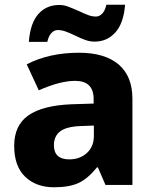

<svg xmlns="http://www.w3.org/2000/svg" viewBox="-20 -782 651 812"><path d="M540 -364V0H426L394 -74H390Q353 -28 314 -9Q275 10 208 10Q133 10 86.5 -34.5Q40 -79 40 -165Q40 -252 100 -294Q160 -336 282 -341L376 -344V-363Q376 -440 298 -440Q234 -440 144 -400L93 -510Q188 -559 314 -559Q423 -559 481.5 -509.5Q540 -460 540 -364ZM324 -249Q261 -247 234.5 -226.5Q208 -206 208 -168Q208 -108 273 -108Q318 -108 347.5 -135Q377 -162 377 -207V-251ZM380 -606Q361 -606 342 -612.5Q323 -619 297 -632Q274 -643 257 -649Q240 -655 224 -655Q210 -655 198 -643Q186 -631 180 -605H102Q108 -684 142 -722.5Q176 -761 231 -761Q249 -761 265.5 -755Q282 -749 312 -736Q337 -724 353.5 -718Q370 -712 386 -712Q400 -712 412 -724Q424 -736 430 -762H509Q503 -684 468 -645Q433 -606 380 -606Z"/></svg>

Font: Noto Sans UI ExtraBold
Style: Regular
Weight: 800
Designer: Monotype Design Team
Foundry: Monotype Imaging Inc.
Version: Version 1.001